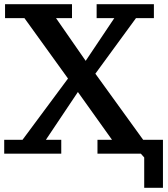

<svg xmlns="http://www.w3.org/2000/svg" viewBox="-20 -725 796 912"><path d="M439 -705H711V-639H626L433 -375L660 -61H754V167H665V23L649 5H443V-61H512L350 -288L198 -61H271V5H0V-61H87L303 -352L96 -639H4V-705H322V-639H246L387 -436L523 -639H439Z"/></svg>

Font: PT Serif Caption
Style: Semibold
Weight: 600
Designer: A.Korolkova, O.Umpeleva, V.Yefimov
Foundry: ParaType Ltd
Version: Version 1.00;May 2, 2020;FontCreator 12.0.0.2544 64-bit